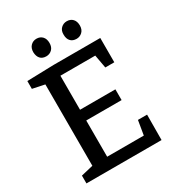

<svg xmlns="http://www.w3.org/2000/svg" viewBox="-207 -1006 1031 1129"><g transform="rotate(-30 308.5 -442.0)"><path d="M494 -172H556L555 0H45V-53L142 -76L127 -54V-643L141 -622L45 -642V-695L227 -700H543V-535H482L463 -640L483 -625H212L229 -642V-377L212 -394H469V-321H212L229 -341V-58L212 -75H496L475 -58ZM421 -765Q395 -765 380.5 -780.5Q366 -796 366 -824Q365 -852 381.5 -868Q398 -884 421 -884Q446 -884 461 -868Q476 -852 476 -824Q476 -796 459.5 -780.5Q443 -765 421 -765ZM215 -765Q189 -765 175 -780.5Q161 -796 160 -824Q160 -852 176 -868Q192 -884 215 -884Q240 -884 255 -868Q270 -852 270 -824Q270 -796 254 -780.5Q238 -765 215 -765Z"/></g></svg>

Font: Bitter Thin Medium
Style: Regular
Weight: 500
Version: Version 3.021